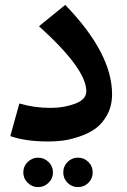

<svg xmlns="http://www.w3.org/2000/svg" viewBox="-20 -560 518 783"><path d="M177 17Q84 17 22 -5L59 -138Q119 -120 187 -120Q240 -120 286 -137Q332 -154 332 -188Q332 -279 139 -453L246 -540Q437 -343 437 -176Q437 -128 417 -91.5Q397 -55 368.5 -35Q340 -15 302 -2.5Q264 10 234.5 13.5Q205 17 177 17ZM135 203Q111 203 93 185.5Q75 168 75 143Q75 118 93 100.5Q111 83 135 83Q160 83 178 100.5Q196 118 196 143Q196 168 178 185.5Q160 203 135 203ZM340.5 185.5Q323 203 298 203Q273 203 255.5 185.5Q238 168 238 143Q238 118 255.5 100.5Q273 83 298 83Q323 83 340.5 100.5Q358 118 358 143Q358 168 340.5 185.5Z"/></svg>

Font: FiraGO SemiBold
Style: Regular
Weight: 600
Designer: bBox Type
Foundry: bBox Type GmbH
Version: Version 1.001;PS 001.001;hotconv 1.0.88;makeotf.lib2.5.64775